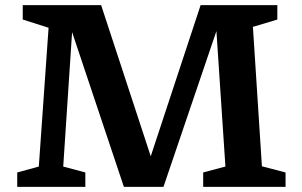

<svg xmlns="http://www.w3.org/2000/svg" viewBox="-20 -727 1174 747"><path d="M999 -80 1091 -56V0H770.5V-56L857 -79L822 -606L616 0H462L260.5 -602L226 -79L312 -56V0H47V-56L131 -79L169 -619L68.5 -651V-707H373.5L566.5 -119L760.5 -707H1059V-651L964 -622.5Z"/></svg>

Font: Newsreader Caption Medium
Style: Regular
Weight: 500
Designer: Hugues Gentile
Foundry: Production Type
Version: Version 1.001